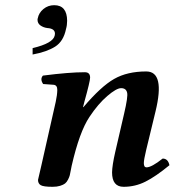

<svg xmlns="http://www.w3.org/2000/svg" viewBox="-20 -717 679 747"><path d="M428.2 -125 462.9 -274.9Q478.5 -341.3 474.6 -356.4Q470.7 -374 451.2 -374Q433.1 -374 397.5 -343.5Q361.8 -313 328.1 -262.2Q289.1 -204.1 258.8 -71.8Q257.8 -67.4 255.4 -54.4Q252.9 -41.5 251.5 -35.2Q250 -28.8 244.9 -18.6Q239.7 -8.3 233.2 -3.2Q226.6 2 214.1 5.9Q201.7 9.8 185.1 9.8Q148.9 9.8 138.4 3.4Q127.9 -2.9 127.9 -17.1Q127.9 -19 140.6 -71.8L196.8 -320.8Q202.6 -347.7 202.9 -366.9Q203.1 -386.2 188 -387.2L147.9 -390.1Q134.8 -409.2 147 -422.9Q249 -436 310.1 -436Q330.6 -436 330.6 -415Q330.6 -400.9 308.1 -320.3L303.2 -300.8L304.2 -299.8Q373 -380.9 424.1 -409.9Q475.1 -439 549.1 -439Q623 -439 585 -283.2L548.8 -133.8Q539.6 -95.2 539.6 -82.5Q539.6 -65.9 549.8 -65.9Q569.8 -65.9 612.8 -100.1Q633.8 -100.1 639.2 -74.2Q585.9 -30.3 545.9 -10.3Q505.9 9.8 460.9 9.8Q416 9.8 416 -46.4Q416.5 -73.7 428.2 -125ZM190.9 -696.8Q240.7 -696.8 241.2 -636.2Q241.2 -619.1 236.8 -604Q227.1 -556.2 194.6 -535.6Q162.1 -515.1 106.9 -504.9V-529.8Q187 -548.8 192.9 -579.1Q193.8 -582 193.8 -585.9Q193.8 -606 164.1 -607.9Q148.9 -609.9 137.5 -617.9Q126 -626 126 -640.1Q126 -644 127 -646Q130.9 -667 148.9 -681.9Q167 -696.8 190.9 -696.8Z"/></svg>

Font: Linux Libertine
Style: Semibold Italic
Weight: 600
Italic angle: -11.5°
Designer: Philipp H. Poll
Foundry: Philipp H. Poll
Version: Version 5.1.2 ; ttfautohint (v0.9)